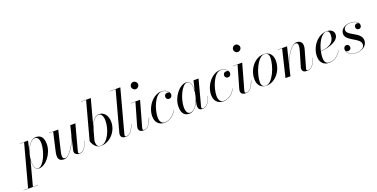

<svg xmlns="http://www.w3.org/2000/svg" viewBox="-120 -1760 5917 3010"><g transform="rotate(-20 2838.5 -255.0)"><path d="M164.5 -136C164.5 -62.5 176 10 247 10C364.5 10 490.5 -154.5 490.5 -307.5C490.5 -410 453 -470 363.5 -470C287.5 -470 228.5 -390.5 195 -298L232.5 -460H93.5V-456.5H165.5L-23.5 246.5H-99V250H140.5V246.5H56.5L165.5 -163C165 -154 164.5 -144.5 164.5 -136ZM167.5 -136C167.5 -267.5 247.5 -459 347 -459C390.5 -459 414 -418 414 -347.5C414 -212.5 323.5 3 237 3C183 3 167.5 -58.5 167.5 -136Z M736.5 -460H581V-456.5H650.5L578.5 -141C562 -58.5 568 10 664.5 10C755 10 847.5 -144 890.5 -267.5L846.5 -85C844 -74.5 842 -60.5 842 -52.5C842 -22.5 868.5 10 920.5 10C983.5 10 1024.5 -38 1067.5 -153L1064.5 -154C1022.5 -41.5 982.5 4 924.5 4C912 4 906 -4.5 906 -15C906 -20 906.5 -27 908 -33L1022 -460H937.5L903 -319.5C863.5 -168 754.5 -2.5 687.5 -2.5C628.5 -2.5 645.5 -73.5 663.5 -152.5Z M1305.5 -746.5 1136.5 -120C1156.5 -57 1201 10 1282 10C1431 10 1559 -131.5 1559 -287.5C1559 -395.5 1501.5 -469 1419.5 -469C1351.5 -469 1304.5 -411.5 1268 -314.5L1385 -750H1221.5V-746.5ZM1208.5 -94.5 1252.5 -257C1284 -362 1331.5 -462 1410 -462C1456 -462 1480 -411 1480 -337C1480 -198 1394.5 6 1279 6C1220 6 1208.5 -32 1208.5 -94.5Z M1844.5 -153 1841.5 -154C1799.5 -41.5 1759.5 4 1703 4C1688.5 4 1682.5 -4.5 1682.5 -16C1682.5 -20 1683.5 -26.5 1684.5 -32L1877.5 -750H1699V-746.5H1798L1619 -85C1617 -76 1614.5 -66.5 1614.5 -53C1614.5 -15.5 1643 10 1695 10C1762 10 1801.5 -38 1844.5 -153Z M2036.5 -700C2036.5 -667 2063 -639.5 2096 -639.5C2129 -639.5 2156.5 -667 2156.5 -700C2156.5 -733 2129 -760 2096 -760C2063 -760 2036.5 -733 2036.5 -700ZM2141 -153 2138 -154C2095 -41 2057.5 4 1999 4C1984 4 1979.5 -5.5 1979.5 -17C1979.5 -21.5 1979.5 -27.5 1981.5 -33L2101.5 -460H1945V-456.5H2023L1916 -85C1913.5 -74 1911.5 -63 1911.5 -53C1911.5 -15 1936.5 10 1988.5 10C2060 10 2097.5 -38 2141 -153Z M2546 -129.5 2543 -131C2503 -57 2434.5 4.5 2347 4.5C2291 4.5 2266 -42.5 2266 -106.5C2266 -235.5 2350.5 -465 2464.5 -465C2518.5 -465 2558.5 -437 2576 -407C2566 -415.5 2551 -418 2535 -418C2509.5 -418 2488 -395.5 2488 -368C2488 -333 2512.5 -318 2537.5 -318C2566.5 -318 2589 -339.5 2589 -375C2589 -414 2540 -470 2458 -470C2317 -470 2191.5 -305 2191.5 -150C2191.5 -55 2244 10 2340 10C2436 10 2506.5 -54 2546 -129.5Z M2956 -324C2956 -397.5 2945.5 -470 2873 -470C2755.5 -470 2629.5 -305.5 2629.5 -152.5C2629.5 -50 2667 10 2756 10C2827.5 10 2884 -59 2918.5 -143.5L2907.5 -85C2906.5 -78 2905.5 -69 2905.5 -58C2905.5 -18 2926.5 10 2973.5 10C3040 10 3080 -38 3123 -153L3120 -154C3078 -41.5 3038 4 2982 4C2967 4 2961.5 -4.5 2961.5 -16C2961.5 -20.5 2962 -26.5 2963.5 -32L3077 -460H2992.5L2955.5 -305.5C2956 -312 2956 -318 2956 -324ZM2952.5 -324C2952.5 -192.5 2872.5 -1 2773.5 -1C2732.5 -1 2705.5 -37.5 2705.5 -117.5C2705.5 -247.5 2796.5 -463 2883 -463C2938 -463 2952.5 -401.5 2952.5 -324Z M3528 -129.5 3525 -131C3485 -57 3416.5 4.5 3329 4.5C3273 4.5 3248 -42.5 3248 -106.5C3248 -235.5 3332.5 -465 3446.5 -465C3500.5 -465 3540.5 -437 3558 -407C3548 -415.5 3533 -418 3517 -418C3491.5 -418 3470 -395.5 3470 -368C3470 -333 3494.5 -318 3519.5 -318C3548.5 -318 3571 -339.5 3571 -375C3571 -414 3522 -470 3440 -470C3299 -470 3173.5 -305 3173.5 -150C3173.5 -55 3226 10 3322 10C3418 10 3488.5 -54 3528 -129.5Z M3740.5 -700C3740.5 -667 3767 -639.5 3800 -639.5C3833 -639.5 3860.5 -667 3860.5 -700C3860.5 -733 3833 -760 3800 -760C3767 -760 3740.5 -733 3740.5 -700ZM3845 -153 3842 -154C3799 -41 3761.5 4 3703 4C3688 4 3683.5 -5.5 3683.5 -17C3683.5 -21.5 3683.5 -27.5 3685.5 -33L3805.5 -460H3649V-456.5H3727L3620 -85C3617.5 -74 3615.5 -63 3615.5 -53C3615.5 -15 3640.5 10 3692.5 10C3764 10 3801.5 -38 3845 -153Z M4044 10C4185 10 4312 -135 4312 -310C4312 -400 4264.5 -470 4163.5 -470C4022.5 -470 3895.5 -324.5 3895.5 -149.5C3895.5 -59.5 3943 10 4044 10ZM4034.5 6.5C3983.5 6.5 3960 -24.5 3960 -73.5C3960 -222.5 4064.5 -466 4173.5 -466C4224.5 -466 4248 -435 4248 -386C4248 -237 4143.5 6.5 4034.5 6.5Z M4470 -456.5 4360 0H4442.5L4478 -147C4519 -296.5 4625 -457 4691.5 -457C4748.5 -457 4735 -385.5 4712 -308L4646.5 -87C4643.5 -78 4640 -67.5 4640 -53C4640 -10 4666.5 10 4718.5 10C4792 10 4831 -38 4874 -153L4871 -154C4829 -41.5 4789.5 3.5 4731 3.5C4716 3.5 4712 -5 4712 -15.5C4712 -20.5 4713 -27.5 4715 -33.5L4796.5 -319.5C4820 -400 4800.5 -469.5 4714 -469.5C4622 -469.5 4529 -309.5 4487 -186L4553.5 -460H4398.5V-456.5Z M5013 -102.5C5013 -133.5 5017.5 -168 5025 -203.5C5173.5 -215.5 5333 -269.5 5333 -377C5333 -429.5 5291.5 -470 5219.5 -470C5059 -470 4939 -303.5 4939 -150C4939 -55 4991 10 5087 10C5183.5 10 5254 -53 5293 -129L5290.5 -130.5C5251 -55.5 5182.5 4.5 5094.5 4.5C5048 4.5 5013 -20.5 5013 -102.5ZM5212.5 -466.5C5248.5 -466.5 5259 -431.5 5259 -398C5259 -269 5169.5 -219 5025.5 -207C5053.5 -332.5 5124.5 -466.5 5212.5 -466.5Z M5725.5 -132C5725.5 -275 5494.5 -287.5 5494.5 -387.5C5494.5 -445 5561.5 -465.5 5612.5 -465.5C5675.5 -465.5 5718.5 -441.5 5736.5 -412.5C5729 -419.5 5718.5 -423.5 5705.5 -423.5C5678 -423.5 5658.5 -402.5 5658.5 -376.5C5658.5 -344 5681 -328.5 5705.5 -328.5C5729 -328.5 5750.5 -344 5750.5 -380C5750.5 -422 5700.5 -469 5612.5 -469C5514.5 -469 5444.5 -416 5444.5 -342C5444.5 -216 5680.5 -195.5 5680.5 -84C5680.5 -19 5604 6.5 5548.5 6.5C5476.5 6.5 5407 -23.5 5391.5 -80.5C5399.5 -67.5 5415 -62 5432 -62C5457 -62 5480 -78.5 5480 -109C5480 -138.5 5461 -159.5 5433.5 -159.5C5402 -159.5 5383.5 -134.5 5383.5 -105C5383.5 -30.5 5465 10 5549 10C5635.5 10 5725.5 -43 5725.5 -132Z"/></g></svg>

Font: Bodoni* 48pt
Style: Italic
Weight: 400
Italic angle: -13°
Version: Version 2.3